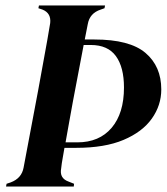

<svg xmlns="http://www.w3.org/2000/svg" viewBox="-20 -680 608 700"><path d="M2 0 4 -10 19 -15Q59 -30 66 -69L119 -350Q130 -412 141.5 -473.5Q153 -535 163 -596Q167 -632 135 -645L120 -650L122 -660H363L361 -650L347 -645Q307 -632 300 -592L289 -536H324Q453 -536 510.5 -487Q568 -438 568 -354Q568 -296 533.5 -247.5Q499 -199 430.5 -170Q362 -141 258 -141H215Q212 -122 208.5 -103.5Q205 -85 203 -66Q196 -30 230 -18L250 -10L249 0ZM219 -161H262Q342 -161 387 -214Q432 -267 432 -361Q432 -435 402.5 -475.5Q373 -516 311 -516H285L246 -311Q239 -274 232.5 -236.5Q226 -199 219 -161Z"/></svg>

Font: DM Serif Display
Style: Italic
Weight: 400
Italic angle: -12°
Designer: Colophon Foundry, Frank Grießhammer
Foundry: Colophon Foundry
Version: Version 5.100; ttfautohint (v1.8.2)